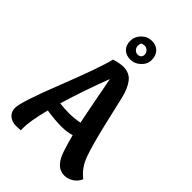

<svg xmlns="http://www.w3.org/2000/svg" viewBox="-276 -1056 1167 1167"><g transform="rotate(45 307.5 -472.0)"><path d="M224 -702Q266 -716 300 -716Q352 -716 381 -679.5Q410 -643 426 -576Q431 -556 446.5 -488Q462 -420 472 -378Q503 -247 528.5 -175Q554 -103 610 -60Q598 -30 570.5 -12Q543 6 511 6Q438 6 404 -104Q388 -155 375 -204Q340 -192 288.5 -192Q237 -192 162 -203Q131 -82 131 -21Q131 -8 132 -2Q119 0 88 0Q57 0 33.5 -19.5Q10 -39 10 -75Q10 -125 106 -368Q202 -611 224 -702ZM185 -287Q225 -282 266.5 -282Q308 -282 355 -291Q346 -332 294 -605Q232 -444 185 -287ZM392 -867Q392 -830 363 -803Q334 -776 297.5 -776Q261 -776 239 -797.5Q217 -819 217 -856.5Q217 -894 245 -922Q273 -950 311 -950Q349 -950 370.5 -927Q392 -904 392 -867ZM276 -892Q271 -883 271 -867.5Q271 -852 282 -840.5Q293 -829 307.5 -829Q322 -829 330.5 -837Q339 -845 339 -859.5Q339 -874 327.5 -886Q316 -898 301 -898Q286 -898 276 -892Z"/></g></svg>

Font: Salsa
Style: Regular
Weight: 400
Designer: John Vargas Beltrn
Foundry: John Vargas Beltran
Version: Version 1.002